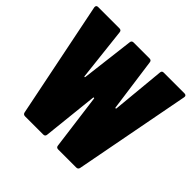

<svg xmlns="http://www.w3.org/2000/svg" viewBox="-175 -871 1042 1042"><g transform="rotate(45 345.5 -350.0)"><path d="M501 -686 472 -381C472 -377 465 -377 465 -381L423 -686C422 -696 416 -700 407 -700H285C276 -700 270 -696 269 -686L232 -382C232 -378 226 -379 226 -382L192 -686C191 -696 185 -700 176 -700H13C4 -700 -1 -696 -1 -688C-1 -687 -1 -685 -1 -684L135 -13C137 -4 143 0 152 0H291C300 0 306 -4 307 -14L341 -333C341 -337 348 -337 348 -333L390 -14C391 -4 397 0 406 0H544C553 0 559 -4 561 -13L689 -684C691 -695 685 -700 675 -700H516C507 -700 502 -696 501 -686Z"/></g></svg>

Font: Barlow Condensed Black
Style: Regular
Weight: 900
Width: 3
Designer: Jeremy Tribby
Foundry: Tribby Type
Version: Version 1.422;hotconv 1.0.109;makeotfexe 2.5.65596